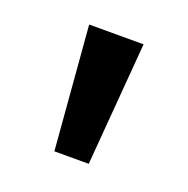

<svg xmlns="http://www.w3.org/2000/svg" viewBox="-62 -860 371 378"><g transform="rotate(20 123.0 -671.0)"><path d="M87 -542 66 -800H180L159 -542Z"/></g></svg>

Font: Noto Sans Tamil SemiCondensed Medium
Style: Regular
Weight: 500
Width: 4
Designer: Jelle Bosma - Monotype Design Team
Foundry: Monotype Imaging Inc.
Version: Version 2.004; ttfautohint (v1.8.4.7-5d5b)